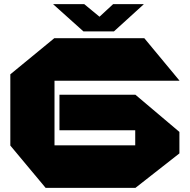

<svg xmlns="http://www.w3.org/2000/svg" viewBox="-20 -910 918 930"><path d="M244 -519V-206H635V-279H268V-451H636L849 -271V-167L636 0H201L30 -205V-550L243 -725H679L849 -520V-519ZM384 -758 238 -889V-890H388L462 -829L528 -890H676V-889L532 -758H385Z"/></svg>

Font: Foldit Thin ExtraBold
Style: Regular
Weight: 800
Version: Version 1.003